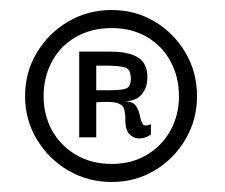

<svg xmlns="http://www.w3.org/2000/svg" viewBox="-20 -592 448 383"><path d="M203 -229Q155 -229 116 -252Q77 -275 53.5 -314Q30 -353 30 -400Q30 -448 53.5 -487Q77 -526 116 -549Q155 -572 203 -572Q250 -572 288.5 -549Q327 -526 350 -487Q373 -448 373 -400Q373 -353 350 -314Q327 -275 288.5 -252Q250 -229 203 -229ZM203 -265Q243 -265 273.5 -283.5Q304 -302 320.5 -332.5Q337 -363 337 -400Q337 -438 320.5 -469Q304 -500 273.5 -518Q243 -536 203 -536Q162 -536 131 -518Q100 -500 83.5 -469Q67 -438 67 -400Q67 -363 83.5 -332.5Q100 -302 131 -283.5Q162 -265 203 -265ZM138 -318V-489H202Q236 -489 255 -477.5Q274 -466 274 -438Q274 -417 262.5 -403.5Q251 -390 227 -390Q245 -390 251 -381Q257 -372 259 -361.5Q261 -351 264.5 -345Q268 -339 281 -344V-324Q273 -317 260.5 -316Q248 -315 239 -323.5Q230 -332 230 -353Q230 -368 227 -376Q224 -384 212 -387Q200 -390 172 -388V-318ZM172 -412H200Q222 -412 231.5 -415.5Q241 -419 241 -435Q241 -454 229 -457.5Q217 -461 194 -461H172Z"/></svg>

Font: Darker Grotesque
Style: Bold
Weight: 700
Designer: Gabriel Lam
Foundry: TypeRant
Version: Version 1.000;gftools[0.9.28]